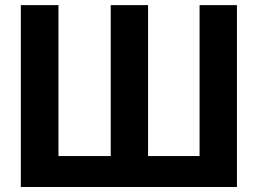

<svg xmlns="http://www.w3.org/2000/svg" viewBox="-20 -748 1031 768"><path d="M63.3 -727.5H213.9V-123.8H422.9V-727.5H572.3V-123.8H778.3V-727.5H927.7V0H63.3Z"/></svg>

Font: Inter V
Style: 
Weight: 400
Designer: Rasmus Andersson
Foundry: rsms
Version: Version 4.000;git-a3f224843